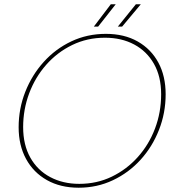

<svg xmlns="http://www.w3.org/2000/svg" viewBox="-20 -868 832 896"><path d="M347 8Q262 8 199 -27.5Q136 -63 101.5 -126.5Q67 -190 67 -274Q67 -361 98 -439.5Q129 -518 184 -579Q239 -640 313 -675Q387 -710 474 -710Q560 -710 622.5 -674.5Q685 -639 719 -576Q753 -513 753 -428Q753 -341 722 -262Q691 -183 636 -122.5Q581 -62 507 -27Q433 8 347 8ZM350 -10Q432 -10 501.5 -43.5Q571 -77 623 -135Q675 -193 703.5 -268.5Q732 -344 732 -428Q732 -511 698.5 -570Q665 -629 606 -660.5Q547 -692 470 -692Q387 -692 317 -658Q247 -624 195.5 -565.5Q144 -507 116 -432Q88 -357 88 -275Q88 -192 121.5 -132.5Q155 -73 214.5 -41.5Q274 -10 350 -10ZM614 -848H637L550 -744H530ZM497 -848H520L438 -744H418Z"/></svg>

Font: Poppins Variable
Style: Italic
Weight: 100
Italic angle: -10°
Designer: Jonny Pinhorn
Foundry: Indian Type Foundry
Version: Version 6.000